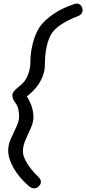

<svg xmlns="http://www.w3.org/2000/svg" viewBox="-20 -791 474 1056"><path d="M137 231Q85 186 55 133.5Q25 81 25 36Q25 5 40 -28.5Q55 -62 70 -93.5Q85 -125 85 -152Q85 -170 81 -189.5Q77 -209 67 -222Q54 -239 50.5 -251Q47 -263 48 -273Q52 -285 62 -295Q72 -305 87 -317Q119 -341 133 -377.5Q147 -414 147 -445Q147 -501 161 -554.5Q175 -608 199 -644Q225 -680 272 -712.5Q319 -745 381 -766Q402 -775 414.5 -769Q427 -763 432 -748Q437 -732 430.5 -720Q424 -708 408 -702Q357 -682 320.5 -659Q284 -636 265 -608Q247 -582 237 -536Q227 -490 227 -437Q227 -385 197 -335.5Q167 -286 104 -244L112 -285Q140 -245 152 -212Q164 -179 164 -147Q164 -119 149.5 -87Q135 -55 120.5 -22Q106 11 106 42Q106 70 129 107Q152 144 190 181Q205 195 205 209Q205 223 192 235Q182 245 167.5 245Q153 245 137 231Z"/></svg>

Font: Edu TAS Beginner Medium
Style: Regular
Weight: 500
Version: Version 1.003